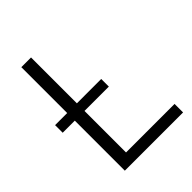

<svg xmlns="http://www.w3.org/2000/svg" viewBox="-198 -801 909 909"><g transform="rotate(-45 256.5 -346.5)"><path d="M103 0V-335H22V-386H103V-693H168V-386H331V-335H168V-57H493V0Z"/></g></svg>

Font: Ubuntu Sans Light
Style: Regular
Weight: 300
Designer: Dalton Maag Ltd
Foundry: Dalton Maag Ltd
Version: Version 1.006; ttfautohint (v1.8.4.7-5d5b)